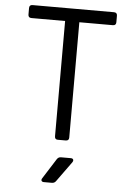

<svg xmlns="http://www.w3.org/2000/svg" viewBox="-63 -776 726 1062"><g transform="rotate(5 300.0 -245.0)"><path d="M278 0Q261 0 261 -18V-658H74Q56 -658 56 -676V-712Q56 -730 74 -730H526Q544 -730 544 -712V-676Q544 -658 526 -658H340V-18Q340 0 322 0ZM222 240Q212 240 208.5 234Q205 228 211 219L282 107Q290 95 304 95H358Q369 95 372 101.5Q375 108 369 117L288 229Q280 240 266 240Z"/></g></svg>

Font: Pitagon Sans Mono Light
Style: Regular
Weight: 300
Monospace: yes
Designer: Travis Tran
Foundry: Pitagon
Version: Version 1.001; ttfautohint (v1.8.4.7-5d5b);gftools[0.9.26]